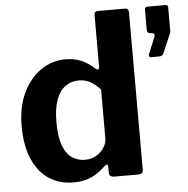

<svg xmlns="http://www.w3.org/2000/svg" viewBox="-53 -794 836 856"><g transform="rotate(-5 365.0 -366.0)"><path d="M423 0Q415 0 408.5 -4.5Q402 -9 402 -20V-48Q402 -55 398 -56Q394 -57 388 -52Q372 -37 352 -22.5Q332 -8 305 1Q278 10 242 10Q181 10 134 -20Q87 -50 60 -110.5Q33 -171 33 -261Q33 -345 62.5 -407.5Q92 -470 142 -505Q192 -540 252 -540Q292 -540 323 -527Q354 -514 383 -487Q391 -481 395.5 -482.5Q400 -484 400 -495V-724Q400 -742 416 -742H538Q554 -742 554 -723V-21Q554 -10 549 -5Q544 0 531 0H423ZM400 -392Q378 -416 355.5 -428.5Q333 -441 304 -441Q271 -441 244.5 -422.5Q218 -404 203.5 -365Q189 -326 189 -263Q189 -199 203.5 -160Q218 -121 243.5 -103.5Q269 -86 302 -86Q330 -86 352 -99Q374 -112 387 -132Q400 -152 400 -174V-392ZM635 -516Q629 -516 627 -520.5Q625 -525 626 -529L657 -604Q663 -619 651 -622L641 -623Q626 -624 626 -638V-729Q626 -742 638 -742H719Q730 -742 730 -731V-623Q730 -621 729 -619Q728 -617 728 -615L691 -529Q689 -522 683.5 -519Q678 -516 666 -516Z"/></g></svg>

Font: Libre Franklin Thin
Style: Bold
Weight: 700
Version: Version 3.000